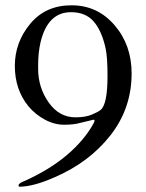

<svg xmlns="http://www.w3.org/2000/svg" viewBox="-20 -693 552 725"><path d="M53 12Q50 12 50 7Q50 2 60 -4Q243 -83 324 -211Q337 -232 337 -236.5Q337 -241 333 -241L283 -229Q259 -222 222 -222Q185 -222 149 -241.5Q113 -261 87 -292Q36 -355 36 -444Q36 -533 94 -603Q152 -673 250 -673Q348 -673 412.5 -598Q477 -523 477 -416Q477 -284 397 -182Q317 -80 187 -24Q106 12 53 12ZM124 -433Q124 -363 163.5 -306.5Q203 -250 265 -250Q303 -250 327.5 -260.5Q352 -271 360 -278Q386 -299 386 -407Q386 -476 379 -509Q365 -575 334.5 -611Q304 -647 248 -647Q160 -647 133 -533Q124 -494 124 -446Z"/></svg>

Font: Cardo
Style: Regular
Weight: 400
Designer: David J. Perry
Foundry: David J. Perry
Version: Version 1.0451